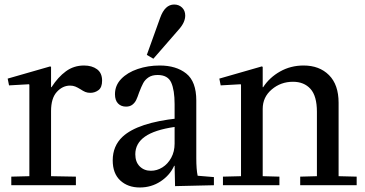

<svg xmlns="http://www.w3.org/2000/svg" viewBox="-20 -820 1617 850"><path d="M206 -434H208Q237 -479 272 -504.5Q307 -530 352 -530Q387 -530 409.5 -513.5Q432 -497 432 -463Q432 -433 416 -421Q400 -409 380 -409Q367 -409 357.5 -413Q348 -417 336 -425Q323 -433 313 -437Q303 -441 290 -441Q257 -441 231.5 -413Q206 -385 206 -328ZM202 -526 206 -524V-40L316 -38V0H30V-38L110 -40V-445L108 -447L20 -442L14 -472Z M523 -215Q590 -277 767 -296L753 -258Q664 -245 621.5 -215Q579 -185 579 -137Q579 -103 598.5 -83.5Q618 -64 648 -64Q675 -64 699 -79Q723 -94 738 -121.5Q753 -149 753 -184V-86H751Q732 -44 691 -17Q650 10 599 10Q546 10 512.5 -21Q479 -52 479 -110Q479 -174 523 -215ZM687 -530Q760 -530 804.5 -494.5Q849 -459 849 -375V-120Q849 -70 855 -42L927 -36V0L755 4L753 -86V-359Q753 -421 738 -454.5Q723 -488 678 -488Q653 -488 637.5 -477.5Q622 -467 614 -452Q606 -437 596 -411Q589 -390 583 -377.5Q577 -365 566 -356.5Q555 -348 538 -348Q516 -348 502.5 -362Q489 -376 489 -403Q489 -442 516.5 -470.5Q544 -499 589.5 -514.5Q635 -530 687 -530ZM659 -560 630 -577 689 -741Q710 -800 751 -800Q772 -800 786 -786.5Q800 -773 800 -751Q800 -737 793.5 -722Q787 -707 773 -691Z M1139 -526 1143 -524V-40L1217 -38V0H967V-38L1047 -40V-445L1045 -447L957 -442L951 -472ZM1143 -434H1145Q1173 -477 1220 -503.5Q1267 -530 1324 -530Q1394 -530 1436.5 -487.5Q1479 -445 1479 -365V-40L1559 -38V0H1309V-38L1383 -40V-325Q1383 -395 1354.5 -426.5Q1326 -458 1277 -458Q1223 -458 1183 -424Q1143 -390 1143 -338Z"/></svg>

Font: Minipax
Style: Regular
Weight: 400
Designer: Raphaël Ronot
Foundry: Velvetyne Type Foundry
Version: Version 1.000